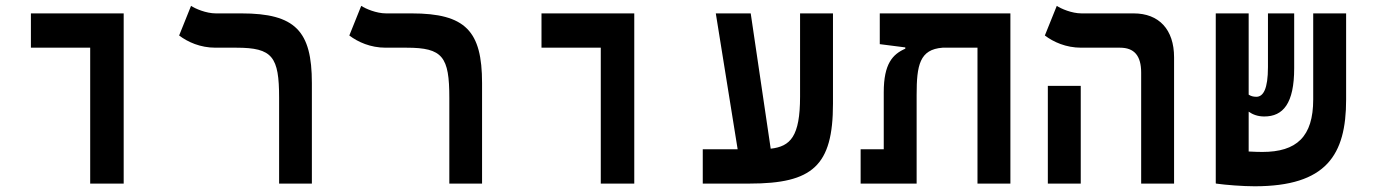

<svg xmlns="http://www.w3.org/2000/svg" viewBox="-20 -632 4728 661"><path d="M290.5 0H405.8V-585.9H86.4V-467.8H290.5Z M1053.7 -346.2C1053.7 -524.9 997.1 -585.9 811 -585.9H723.1C689.5 -585.9 652.3 -602.1 637.7 -611.8L596.7 -509.8C626.5 -487.3 669.4 -467.8 721.7 -467.8H793.9C918.5 -467.8 940.9 -436.5 940.9 -294.9V0H1053.7Z M1639.6 -346.2C1639.6 -524.9 1583 -585.9 1397 -585.9H1309.1C1275.4 -585.9 1238.3 -602.1 1223.6 -611.8L1182.6 -509.8C1212.4 -487.3 1255.4 -467.8 1307.6 -467.8H1379.9C1504.4 -467.8 1526.9 -436.5 1526.9 -294.9V0H1639.6Z M2048.3 0H2163.6V-585.9H1844.2V-467.8H2048.3Z M2399.4 0H2560.5C2777.3 0 2847.7 -61 2847.7 -274.9V-585.9H2734.4V-299.3C2734.4 -162.1 2701.2 -127.9 2633.3 -120.1L2564.5 -585.9H2444.3L2519.5 -118.2H2399.4Z M3458.5 0V-585.9H3008.8V-480L3096.7 -468.8V-464.4C3053.2 -445.3 3022.5 -412.6 3022.5 -314.5V-118.2H2942.9V0H3135.7V-305.2C3135.7 -407.7 3146 -461.9 3225.1 -467.8H3345.2V0Z M3908.7 0H4022V-434.6C4022 -530.3 3970.2 -585.9 3882.8 -585.9H3703.6C3669.4 -585.9 3632.8 -602.1 3618.2 -611.8L3577.1 -509.8C3606.9 -487.3 3649.9 -467.8 3702.1 -467.8H3835.9C3884.8 -467.8 3908.7 -440.4 3908.7 -381.8ZM3587.4 0H3700.7V-336.4H3587.4Z M4299.3 9.3C4546.4 9.3 4614.3 -98.6 4614.3 -289.1V-585.9H4501V-289.6C4501 -161.1 4443.8 -108.9 4325.7 -108.9C4314.5 -108.9 4297.4 -109.4 4278.8 -110.4V-247.6C4292.5 -237.8 4310.1 -231 4332.5 -231C4397.5 -231 4435.5 -275.9 4435.5 -397V-585.9H4345.2V-400.9C4345.2 -325.7 4329.1 -298.8 4305.2 -298.8C4294.4 -298.8 4286.1 -301.3 4278.8 -306.2V-585.9H4165.5V-0.5H4166.5V0C4200.7 4.9 4259.3 9.3 4299.3 9.3Z"/></svg>

Font: Cascadia Mono SemiBold
Style: Regular
Weight: 600
Monospace: yes
Designer: Aaron Bell
Foundry: Saja Typeworks
Version: Version 2404.023